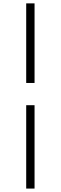

<svg xmlns="http://www.w3.org/2000/svg" viewBox="-20 -835 356 1127"><path d="M133.8 271.9H182.8V-217.5H133.8ZM182.8 -348V-815.2H133.8V-348Z"/></svg>

Font: Source Han Serif CN VF
Style: Regular
Weight: 250
Designer: Ryoko NISHIZUKA 西塚涼子 (kana & ideographs); Frank Grießhammer (Latin, Greek & Cyrillic); Wenlong ZHANG 张文龙 (bopomofo); San
Foundry: Adobe
Version: Version 2.002;hotconv 1.1.0;makeotfexe 2.6.0